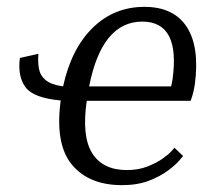

<svg xmlns="http://www.w3.org/2000/svg" viewBox="-20 -530 592 560"><path d="M92 -373Q90 -350 93.5 -330Q97 -310 113 -296.5Q129 -283 164 -278Q188 -388 250.5 -449Q313 -510 401 -510Q487 -510 525 -451Q563 -392 548 -282Q544 -259 540 -247.5Q536 -236 536 -236H233Q218 -132 249 -83Q280 -34 350 -34Q383 -34 409 -44Q435 -54 453 -66.5Q471 -79 480 -89Q489 -99 489 -99L514 -75Q514 -75 503 -62Q492 -49 470 -32.5Q448 -16 414.5 -3Q381 10 336 10Q239 10 189.5 -50Q140 -110 157 -237Q78 -244 54.5 -275.5Q31 -307 38 -361ZM479 -278Q479 -278 480.5 -284Q482 -290 483 -297Q507 -467 395 -467Q277 -467 240 -278Z"/></svg>

Font: Arsenal SC
Style: Italic
Weight: 400
Italic angle: -9.10001°
Designer: Andrij Shevchenko
Foundry: Stairsfor
Version: Version 2.001; ttfautohint (v1.8.4.7-5d5b)